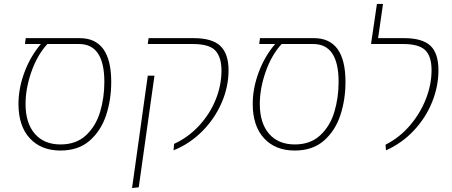

<svg xmlns="http://www.w3.org/2000/svg" viewBox="-20 -754 2300 977"><path d="M546 -337Q546 -247 520 -168Q494 -89 436.5 -38.5Q379 12 288 12Q189 12 131.5 -50.5Q74 -113 74 -225Q74 -305 104.5 -386.5Q135 -468 188 -530H107L111 -560H385Q546 -560 546 -337ZM511 -337Q511 -530 382 -530H221Q169 -473 139.5 -388Q110 -303 110 -225Q110 -128 157 -73.5Q204 -19 288 -19Q368 -19 418 -66Q468 -113 489.5 -185Q511 -257 511 -337Z M866 -22Q938 -55 993 -114.5Q1048 -174 1077.5 -247Q1107 -320 1107 -395Q1107 -463 1076 -496.5Q1045 -530 961 -530H732L736 -560H964Q1060 -560 1101.5 -520Q1143 -480 1143 -396Q1143 -312 1107.5 -230.5Q1072 -149 1008.5 -85.5Q945 -22 863 11ZM732 -369H766L686 199L652 203Z M1738 -337Q1738 -247 1712 -168Q1686 -89 1628.5 -38.5Q1571 12 1480 12Q1381 12 1323.5 -50.5Q1266 -113 1266 -225Q1266 -305 1296.5 -386.5Q1327 -468 1380 -530H1299L1303 -560H1577Q1738 -560 1738 -337ZM1703 -337Q1703 -530 1574 -530H1413Q1361 -473 1331.5 -388Q1302 -303 1302 -225Q1302 -128 1349 -73.5Q1396 -19 1480 -19Q1560 -19 1610 -66Q1660 -113 1681.5 -185Q1703 -257 1703 -337Z M1942 -18Q2012 -53 2065 -114.5Q2118 -176 2147 -250Q2176 -324 2176 -397Q2176 -468 2143.5 -499Q2111 -530 2032 -530H1868L1898 -734H1929L1904 -560H2035Q2129 -560 2170 -521.5Q2211 -483 2211 -396Q2211 -314 2178.5 -234Q2146 -154 2085.5 -89.5Q2025 -25 1944 11Z"/></svg>

Font: FiraGO UltraLight
Style: Italic
Weight: 200
Italic angle: -8°
Designer: bBox Type GmbH
Foundry: bBox Type GmbH
Version: Version 1.001